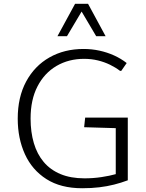

<svg xmlns="http://www.w3.org/2000/svg" viewBox="-20 -976 764 1005"><path d="M410.2 9.3Q297.9 9.3 222.9 -38.6Q147.9 -86.4 110.4 -168.9Q72.8 -251.5 72.8 -355Q72.8 -467.3 116.9 -549.3Q161.1 -631.3 239 -675.5Q316.9 -719.7 417.5 -719.7Q460.4 -719.7 500.7 -710.9Q541 -702.1 577.1 -685.8Q613.3 -669.4 643.1 -646L614.7 -605H608.4Q585 -623 555.7 -637.2Q526.4 -651.4 492.4 -659.7Q458.5 -668 420.4 -668Q339.4 -668 275.9 -630.9Q212.4 -593.8 176.3 -523.9Q140.1 -454.1 140.1 -355.5Q140.1 -284.7 157.2 -226.8Q174.3 -168.9 209 -127.9Q243.7 -86.9 296.9 -64.7Q350.1 -42.5 422.4 -42.5Q468.3 -42.5 511.7 -49.1Q555.2 -55.7 585.9 -64.5V-305.2L420.4 -310.1L425.8 -360.4H648.9V-32.2Q613.8 -19 577.1 -9.8Q540.5 -0.5 499.5 4.4Q458.5 9.3 410.2 9.3ZM280.8 -786.6 373 -956.1H440.9L532.7 -786.6H483.4L407.2 -915.5L330.6 -786.6Z"/></svg>

Font: Comme ExtraLight
Style: Regular
Weight: 250
Version: Version 1.000;gftools[0.9.27]